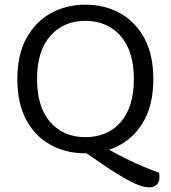

<svg xmlns="http://www.w3.org/2000/svg" viewBox="-20 -641 730 819"><path d="M330 0 407 -24Q470 12 512 33Q554 54 587.5 68Q621 82 658 96Q660 103 660 107.5Q660 112 660 116Q660 135 648.5 146.5Q637 158 616 158Q584 158 532 130.5Q480 103 415 58ZM634 -304Q634 -200 596 -129.5Q558 -59 492.5 -23Q427 13 344 13Q262 13 196 -23Q130 -59 92 -129.5Q54 -200 54 -304Q54 -408 93 -478.5Q132 -549 197.5 -585Q263 -621 344 -621Q426 -621 491.5 -585Q557 -549 595.5 -478.5Q634 -408 634 -304ZM551 -304Q551 -423 494.5 -487.5Q438 -552 344 -552Q251 -552 194.5 -487.5Q138 -423 138 -304Q138 -185 194 -120.5Q250 -56 344 -56Q439 -56 495 -120.5Q551 -185 551 -304Z"/></svg>

Font: Baloo Tammudu 2
Style: Regular
Weight: 400
Designer: Maithili Shingre, Omkar Shende and Ek Type
Foundry: Ek Type
Version: Version 1.700